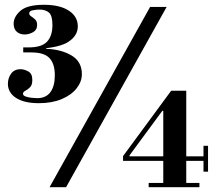

<svg xmlns="http://www.w3.org/2000/svg" viewBox="-20 -782 910 802"><path d="M142 -351Q81 -351 47 -373Q13 -395 13 -432Q13 -456 26.5 -474.5Q40 -493 66 -493Q80 -493 97.5 -484Q115 -475 115 -448Q115 -427 105.5 -417.5Q96 -408 86 -403Q76 -398 76 -390Q76 -383 87 -379Q98 -375 112 -373.5Q126 -372 135 -372Q172 -372 190.5 -397Q209 -422 209 -468Q209 -515 187 -539Q165 -563 111 -563L173 -578Q235 -576 278.5 -550.5Q322 -525 322 -472Q322 -441 300 -413Q278 -385 237.5 -368Q197 -351 142 -351ZM77 -563V-584H173V-563ZM140 -578 100 -584Q154 -584 176.5 -608Q199 -632 199 -677Q199 -717 184.5 -729.5Q170 -742 145 -742Q131 -742 116.5 -739Q102 -736 102 -726Q102 -719 110.5 -713.5Q119 -708 127 -700.5Q135 -693 135 -678Q135 -657 118 -647.5Q101 -638 83 -638Q63 -638 50 -649.5Q37 -661 37 -683Q37 -712 65.5 -737Q94 -762 164 -762Q230 -762 267.5 -737.5Q305 -713 305 -672Q305 -634 267.5 -608.5Q230 -583 140 -578ZM187 0 607 -753H676L256 0ZM601 0V-18H662V-110H494V-130L695 -403H758V-129H830V-173H849V-65H830V-110H758V-18H813V0ZM521 -129H662V-319H658L521 -133Z"/></svg>

Font: Libre Bodoni Medium
Style: Regular
Weight: 500
Designer: Pablo Impallari, Rodrigo Fuenzalida
Foundry: Impallari Type
Version: Version 2.005;gftools[0.9.23]